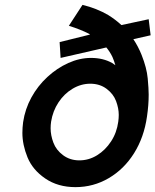

<svg xmlns="http://www.w3.org/2000/svg" viewBox="-20 -762 639 789"><path d="M290 7Q218 7 166 -28.5Q114 -64 93 -115.5Q72 -167 72 -216Q72 -237 75 -260Q83 -314 109 -361.5Q135 -409 174.5 -445.5Q214 -482 260.5 -503Q307 -524 354 -524Q404 -524 441 -503Q447 -499 454 -494Q449 -512 442 -528Q432 -549 417 -567L229 -524L225 -589L350 -620Q348 -621 346 -623Q311 -641 263 -656L319 -742Q377 -728 425 -700Q454 -682 479 -659L591 -683L599 -617L528 -601Q548 -571 562 -536Q583 -483 587 -440Q591 -397 591 -373Q591 -330 584 -283Q572 -198 531 -132.5Q490 -67 427 -30Q364 7 290 7ZM306 -103Q345 -103 379 -124Q413 -145 436.5 -181Q460 -217 466 -262Q468 -277 468 -290Q468 -317 457 -346.5Q446 -376 418 -397Q390 -418 351 -418Q313 -418 278.5 -397.5Q244 -377 220.5 -341.5Q197 -306 190 -262Q188 -248 188 -235Q188 -206 199.5 -175.5Q211 -145 239.5 -124Q268 -103 306 -103Z"/></svg>

Font: Lexend Med
Style: Italic
Weight: 500
Italic angle: -8.13011°
Designer: Bonnie Shaver-Troup, Thomas Jockin
Foundry: Lexend
Version: Version 1.007